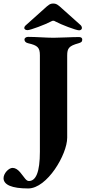

<svg xmlns="http://www.w3.org/2000/svg" viewBox="-102 -863 492 1083"><path d="M54 -693C69 -693 155 -725 186 -742C191 -745 194 -746 198 -746C202 -746 206 -745 210 -742C243 -724 327 -692 344 -692C354 -692 360 -698 360 -705C360 -710 358 -716 353 -721L249 -814C226 -835 217 -843 198 -843C180 -843 171 -835 148 -814L43 -720C38 -716 35 -710 35 -705C35 -698 42 -693 54 -693ZM57 200C164 200 277 8 277 -86V-550C277 -591 287 -604 341 -619C355 -623 362 -627 362 -640C362 -649 355 -654 344 -654C300 -654 239 -650 200 -650C159 -650 102 -655 56 -655C46 -655 36 -649 36 -640C36 -629 44 -622 57 -619C110 -607 123 -595 123 -551V-7C123 109 100 158 61 158C45 158 36 138 11 108C-2 93 -16 84 -31 84C-53 84 -82 115 -82 142C-82 179 -36 200 57 200Z"/></svg>

Font: EB Garamond
Style: Bold
Weight: 700
Designer: Georg Duffner and Octavio Pardo
Foundry: Georg Duffner
Version: Version 1.000;PS 001.000;hotconv 1.0.88;makeotf.lib2.5.64775